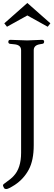

<svg xmlns="http://www.w3.org/2000/svg" viewBox="-25 -972 362 1292"><path d="M0 0ZM202 -634V5Q202 107 168.5 169.5Q135 232 75 272Q31 300 18.5 300Q6 300 2 293Q-5 280 -5 275Q-5 270 2 265Q53 229 67 212Q117 159 117 56V-634Q117 -670 71 -674L42 -677Q31 -679 31 -690Q31 -704 45 -704L158 -700L257 -704Q272 -704 272 -692Q272 -678 259 -677L242 -674Q202 -667 202 -634ZM22 -792 4 -815 159 -952 314 -815 296 -792 159 -868Z"/></svg>

Font: Lustria
Style: Regular
Weight: 400
Designer: Matthew Desmond
Foundry: Matthew Desmond
Version: Version 001.001; ttfautohint (v1.6)